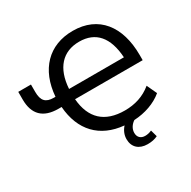

<svg xmlns="http://www.w3.org/2000/svg" viewBox="-198 -921 1302 1310"><g transform="rotate(-30 453.0 -266.0)"><path d="M598.1 197.3C630.4 197.3 655.3 191.9 678.2 180.7L663.6 127.9C645.5 136.2 628.9 139.6 611.8 139.6C579.6 139.6 556.6 121.1 556.6 85C556.6 52.7 575.7 25.9 601.1 8.8C687.5 4.4 769 -23.9 827.1 -72.8L790.5 -151.9C729 -101.1 657.7 -79.6 579.1 -79.6C420.4 -79.6 334.5 -161.1 321.8 -316.4H854.5V-356.9C854.5 -583.5 743.2 -728.5 540.5 -728.5C350.1 -728.5 230 -601.6 214.4 -397.5H201.2C138.7 -397.5 111.3 -425.3 111.3 -495.6V-553.7H11.2V-493.7C11.2 -377 70.8 -316.4 191.4 -316.4H215.8C230 -126.5 339.4 -9.8 524.9 7.3C502 32.7 489.3 63 489.3 95.7C489.3 158.7 531.2 197.3 598.1 197.3ZM541.5 -642.6C670.9 -642.6 743.2 -559.6 753.4 -397.5H321.3C331.5 -556.6 411.6 -642.6 541.5 -642.6Z"/></g></svg>

Font: Winston
Style: Regular
Weight: 400
Designer: Vernon Adams, Kim Jin-seong, David Berlow, Cristiano Sobral
Foundry: The Winston Project Authors
Version: Version 3.004